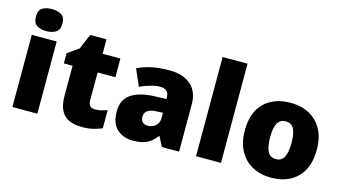

<svg xmlns="http://www.w3.org/2000/svg" viewBox="-86 -1094 2540 1421"><g transform="rotate(15 1184.0 -383.0)"><path d="M163 -776Q204 -776 234.5 -759Q265 -742 265 -691Q265 -642 234.5 -624.5Q204 -607 163 -607Q121 -607 91.5 -624.5Q62 -642 62 -691Q62 -742 91.5 -759Q121 -776 163 -776ZM258 -553V0H67V-553Z M662 -141Q688 -141 709.5 -146.5Q731 -152 754 -160V-21Q723 -8 688 1Q653 10 599 10Q545 10 504.5 -7Q464 -24 441 -65.5Q418 -107 418 -182V-410H351V-488L436 -548L485 -664H610V-553H746V-410H610V-195Q610 -141 662 -141Z M1121 -563Q1226 -563 1285 -511Q1344 -459 1344 -363V0H1212L1175 -73H1171Q1148 -44 1123.5 -25.5Q1099 -7 1067 1.5Q1035 10 989 10Q917 10 869 -34Q821 -78 821 -169Q821 -258 882.5 -301Q944 -344 1061 -349L1153 -352V-360Q1153 -397 1135 -412.5Q1117 -428 1086 -428Q1053 -428 1013 -416.5Q973 -405 932 -387L877 -513Q925 -538 985.5 -550.5Q1046 -563 1121 -563ZM1110 -245Q1058 -243 1036.5 -226.5Q1015 -210 1015 -180Q1015 -152 1030 -138.5Q1045 -125 1070 -125Q1105 -125 1129.5 -147Q1154 -169 1154 -204V-247Z M1665 0H1474V-760H1665Z M2325 -278Q2325 -139 2251 -64.5Q2177 10 2048 10Q1968 10 1906 -23.5Q1844 -57 1808.5 -121.5Q1773 -186 1773 -278Q1773 -415 1847 -489Q1921 -563 2051 -563Q2131 -563 2192.5 -530Q2254 -497 2289.5 -433.5Q2325 -370 2325 -278ZM1967 -278Q1967 -207 1986 -169.5Q2005 -132 2050 -132Q2094 -132 2112.5 -169.5Q2131 -207 2131 -278Q2131 -349 2112.5 -385Q2094 -421 2049 -421Q2006 -421 1986.5 -385Q1967 -349 1967 -278Z"/></g></svg>

Font: Noto Sans Ethiopic Black
Style: Regular
Weight: 900
Designer: Monotype Design Team
Foundry: Monotype Imaging Inc.
Version: Version 2.102; ttfautohint (v1.8.4.7-5d5b)